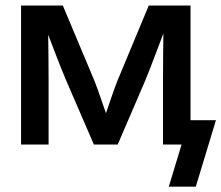

<svg xmlns="http://www.w3.org/2000/svg" viewBox="-20 -536 821 712"><path d="M58.1 0V-515.6H212.9L329.6 -237.8Q342.3 -205.6 352.5 -175Q362.8 -144.5 373 -116.2Q382.8 -144.5 393.1 -175Q403.3 -205.6 416 -237.8L531.7 -515.6H686.5V0H584.5V-237.8Q584.5 -292 585 -332.3Q585.4 -372.6 585.9 -412.1Q570.3 -371.1 554.4 -328.9Q538.6 -286.6 519 -238.3L416.5 0H328.1L225.1 -238.3Q205.6 -285.2 189.7 -326.4Q173.8 -367.7 158.7 -407.2Q159.2 -369.1 159.7 -329.8Q160.2 -290.5 160.2 -237.8V0ZM606 156.2 653.3 0H619.1V-90.3H780.8L706.1 156.2Z"/></svg>

Font: Inter Display Medium
Style: Regular
Weight: 500
Designer: Rasmus Andersson
Foundry: rsms
Version: Version 4.001;git-9221beed3